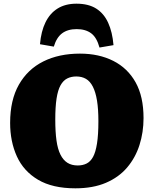

<svg xmlns="http://www.w3.org/2000/svg" viewBox="-20 -1008 834 1042"><path d="M389 14Q265 14 186.5 -32.5Q108 -79 71.5 -159.5Q35 -240 35 -341Q35 -465 82.5 -548.5Q130 -632 215 -674.5Q300 -717 414 -717Q517 -717 595 -677.5Q673 -638 716 -561Q759 -484 759 -367Q759 -290 737 -221Q715 -152 670 -99Q625 -46 555 -16Q485 14 389 14ZM402 -110Q429 -110 450 -120.5Q471 -131 485 -156.5Q499 -182 506.5 -229.5Q514 -277 514 -350Q514 -416 506.5 -462Q499 -508 484 -537.5Q469 -567 446.5 -580Q424 -593 394 -593Q366 -593 344.5 -582Q323 -571 308.5 -545Q294 -519 287 -473.5Q280 -428 280 -359Q280 -293 286.5 -246Q293 -199 308 -169Q323 -139 346 -124.5Q369 -110 402 -110ZM395 -988Q460 -988 502 -961.5Q544 -935 567 -884.5Q590 -834 596 -763L520 -750Q505 -805 474.5 -827.5Q444 -850 396 -850Q348 -850 317.5 -827.5Q287 -805 272 -755L197 -768Q203 -838 227 -887Q251 -936 293 -962Q335 -988 395 -988Z"/></svg>

Font: Literata 18pt Black
Style: Regular
Weight: 900
Designer: Latin by Veronika Burian and Jose Scaglione. Greek by Irene Vlachou. Cyrillic by Vera Evstafieva.
Foundry: TypeTogether
Version: Version 3.103;gftools[0.9.29]